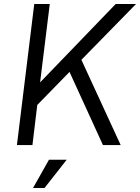

<svg xmlns="http://www.w3.org/2000/svg" viewBox="-20 -720 695 953"><path d="M64 0 150 -700H227L179 -311L554 -700H655L384 -423L579 0H491L325 -363L165 -199L141 0ZM223 73H311L201 213H144Z"/></svg>

Font: Haskoy
Style: Italic
Weight: 400
Designer: Ertekin Erdin
Foundry: Ertekin Erdin
Version: Version 2.000; ttfautohint (v1.8.4.7-5d5b)